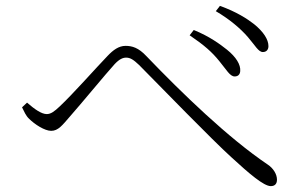

<svg xmlns="http://www.w3.org/2000/svg" viewBox="-20 -711 1040 653"><path d="M874 -534C886 -534 893 -542 893 -554C893 -577 876 -603 844 -629C821 -647 784 -671 728 -691L714 -673C760 -646 797 -615 823 -585C848 -556 859 -534 874 -534ZM778 -451C788 -451 796 -456 797 -469C799 -491 783 -517 752 -542C728 -561 693 -587 639 -609L625 -591C675 -557 701 -534 726 -503C750 -474 762 -451 778 -451ZM901 -78C915 -78 922 -86 922 -100C922 -119 909 -139 891 -151C756 -242 599 -394 478 -520C451 -549 429 -555 407 -555C384 -555 365 -541 346 -521C311 -485 227 -390 183 -349C165 -332 153 -323 139 -323C121 -323 97 -340 72 -362L55 -346C62 -332 68 -317 79 -307C98 -288 132 -266 154 -266C178 -266 192 -285 218 -315C257 -359 339 -459 370 -493C386 -510 398 -515 409 -515C423 -515 434 -508 453 -490C536 -406 701 -236 766 -177C828 -120 877 -78 901 -78Z"/></svg>

Font: Source Han Serif TW VF
Style: Regular
Weight: 250
Designer: Ryoko NISHIZUKA 西塚涼子 (kana & ideographs); Frank Grießhammer (Latin, Greek & Cyrillic); Wenlong ZHANG 张文龙 (bopomofo); San
Foundry: Adobe
Version: Version 2.002;hotconv 1.1.0;makeotfexe 2.6.0